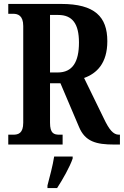

<svg xmlns="http://www.w3.org/2000/svg" viewBox="-20 -734 629 975"><path d="M22 0H298V-50H282C253 -50 234 -57 234 -111V-311H287L381 -90C412 -15 468 0 560 0H589V-50H584C555 -50 534 -76 507 -133L407 -338C471 -361 525 -412 525 -525C525 -649 461 -714 291 -714H22V-664H47C70 -664 98 -656 98 -602V-111C98 -57 73 -50 47 -50H22ZM273 -366H234V-658H276C347 -658 381 -614 381 -518C381 -419 348 -366 273 -366ZM221 208V221H270C298 178 335 113 349 71V61H255C248 107 232 166 221 208Z"/></svg>

Font: Noto Serif Myanmar ExtraCondensed
Style: Bold
Weight: 700
Width: 2
Designer: Ben Mitchell and the Monotype Design Team
Foundry: Monotype Imaging Inc.
Version: Version 2.106